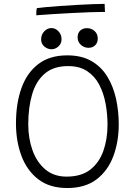

<svg xmlns="http://www.w3.org/2000/svg" viewBox="-20 -946 717 992"><path d="M327.5 25.5Q236.5 25.5 178 -19.5Q119.5 -64.5 91 -140.2Q62.5 -216 62.5 -308Q62.5 -412 91 -491.2Q119.5 -570.5 178.2 -615.2Q237 -660 327.5 -660Q401.5 -660 452.5 -630.5Q503.5 -601 534.5 -550.2Q565.5 -499.5 579.5 -435.8Q593.5 -372 593.5 -303.5Q593.5 -213.5 565.5 -138.8Q537.5 -64 478.8 -19.2Q420 25.5 327.5 25.5ZM324 -33.5Q401 -33.5 447.2 -70.2Q493.5 -107 514.5 -167.8Q535.5 -228.5 535.5 -301Q535.5 -357 525.5 -411Q515.5 -465 492.5 -508.8Q469.5 -552.5 430.2 -578.5Q391 -604.5 332 -604.5Q256 -604.5 210.8 -565.2Q165.5 -526 145.8 -458Q126 -390 126 -304Q126 -231 148 -169.5Q170 -108 214 -70.8Q258 -33.5 324 -33.5ZM246 -691.5Q226 -691.5 209.2 -705.5Q192.5 -719.5 192.5 -742.5Q192.5 -767.5 208.8 -784.2Q225 -801 245.5 -801Q266.5 -801 282.2 -784.2Q298 -767.5 298 -743Q298 -721 282 -706.2Q266 -691.5 246 -691.5ZM437.5 -699Q415 -699 398 -714.2Q381 -729.5 381 -753Q381 -776 394.8 -788.2Q408.5 -800.5 429 -800.5Q452 -800.5 468.5 -785.8Q485 -771 485 -747.5Q485 -724.5 471.5 -711.8Q458 -699 437.5 -699ZM522.5 -884.5Q488 -884.5 442.5 -882.8Q397 -881 347.8 -878.5Q298.5 -876 251.5 -873Q204.5 -870 167.5 -867Q167 -875 167.8 -886.2Q168.5 -897.5 170.5 -904Q183.5 -906 215.5 -909Q247.5 -912 289.2 -915Q331 -918 375.2 -920.5Q419.5 -923 457.8 -924.5Q496 -926 520.5 -926Z"/></svg>

Font: Grandstander ExtraLight
Style: Regular
Weight: 200
Designer: Tyler Finck
Foundry: Etcetera Type Co
Version: Version 1.200; ttfautohint (v1.8.3)